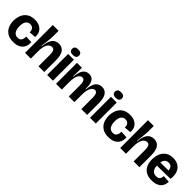

<svg xmlns="http://www.w3.org/2000/svg" viewBox="302 -2046 3397 3397"><g transform="rotate(45 2000.5 -347.5)"><path d="M286 14Q195 14 137 -23Q79 -60 52 -121.5Q25 -183 25 -258Q25 -333 51.5 -397Q78 -461 135.5 -500Q193 -539 284 -539Q364 -539 414.5 -508.5Q465 -478 486 -429.5Q507 -381 500 -325L374 -314Q376 -369 350.5 -397Q325 -425 282 -425Q231 -425 200.5 -387Q170 -349 170 -265Q170 -182 201 -138.5Q232 -95 288 -95Q328 -95 349.5 -113.5Q371 -132 378.5 -160.5Q386 -189 383 -219L517 -212Q523 -152 501 -100.5Q479 -49 425.5 -17.5Q372 14 286 14Z M573 0V-266L572 -695H717V-561Q717 -541 714.5 -507.5Q712 -474 708 -435.5Q704 -397 699.5 -360Q695 -323 692 -295H701Q713 -423 758.5 -481Q804 -539 886 -539Q967 -539 1010 -479Q1053 -419 1053 -294V0H909V-281Q909 -307 905.5 -337.5Q902 -368 887 -390Q872 -412 836 -412Q784 -412 750.5 -354Q717 -296 717 -173V0Z M1126 0V-525H1270V0ZM1197 -570Q1111 -570 1111 -639Q1111 -709 1197 -709Q1284 -709 1284 -639Q1284 -606 1261.5 -588Q1239 -570 1197 -570Z M1348 0V-277L1347 -525H1471L1468 -303H1476Q1486 -432 1528 -485.5Q1570 -539 1642 -539Q1686 -539 1718 -517.5Q1750 -496 1767 -444.5Q1784 -393 1783 -303H1791Q1801 -431 1845.5 -485Q1890 -539 1964 -539Q2043 -539 2084.5 -478Q2126 -417 2126 -294V0H1981V-280Q1981 -297 1979.5 -319.5Q1978 -342 1971.5 -363Q1965 -384 1951.5 -397.5Q1938 -411 1914 -411Q1868 -411 1837.5 -352.5Q1807 -294 1807 -181V0H1666V-282Q1666 -299 1664.5 -321Q1663 -343 1656.5 -363.5Q1650 -384 1636.5 -397.5Q1623 -411 1598 -411Q1554 -411 1523 -357Q1492 -303 1492 -181V0Z M2198 0V-525H2342V0ZM2269 -570Q2183 -570 2183 -639Q2183 -709 2269 -709Q2356 -709 2356 -639Q2356 -606 2333.5 -588Q2311 -570 2269 -570Z M2667 14Q2576 14 2518 -23Q2460 -60 2433 -121.5Q2406 -183 2406 -258Q2406 -333 2432.5 -397Q2459 -461 2516.5 -500Q2574 -539 2665 -539Q2745 -539 2795.5 -508.5Q2846 -478 2867 -429.5Q2888 -381 2881 -325L2755 -314Q2757 -369 2731.5 -397Q2706 -425 2663 -425Q2612 -425 2581.5 -387Q2551 -349 2551 -265Q2551 -182 2582 -138.5Q2613 -95 2669 -95Q2709 -95 2730.5 -113.5Q2752 -132 2759.5 -160.5Q2767 -189 2764 -219L2898 -212Q2904 -152 2882 -100.5Q2860 -49 2806.5 -17.5Q2753 14 2667 14Z M2954 0V-266L2953 -695H3098V-561Q3098 -541 3095.5 -507.5Q3093 -474 3089 -435.5Q3085 -397 3080.5 -360Q3076 -323 3073 -295H3082Q3094 -423 3139.5 -481Q3185 -539 3267 -539Q3348 -539 3391 -479Q3434 -419 3434 -294V0H3290V-281Q3290 -307 3286.5 -337.5Q3283 -368 3268 -390Q3253 -412 3217 -412Q3165 -412 3131.5 -354Q3098 -296 3098 -173V0Z M3753 14Q3658 14 3601 -22.5Q3544 -59 3518.5 -119.5Q3493 -180 3493 -253Q3493 -329 3518.5 -394Q3544 -459 3599.5 -499Q3655 -539 3743 -539Q3830 -539 3884.5 -500Q3939 -461 3960.5 -394Q3982 -327 3969 -243L3633 -238Q3640 -95 3755 -95Q3810 -95 3831 -124Q3852 -153 3850 -194L3982 -186Q3984 -151 3973.5 -116Q3963 -81 3936.5 -51.5Q3910 -22 3864.5 -4Q3819 14 3753 14ZM3743 -424Q3696 -424 3670.5 -396Q3645 -368 3637 -320L3840 -323Q3836 -371 3812.5 -397.5Q3789 -424 3743 -424Z"/></g></svg>

Font: Bricolage Grotesque 48pt Bricolage Grotesque 48pt Regular
Style: Bold
Weight: 700
Designer: Mathieu Triay
Foundry: Atelier Triay
Version: Version 1.000; ttfautohint (v1.8.4.7-5d5b);gftools[0.9.32]